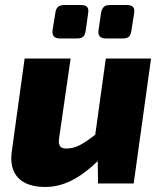

<svg xmlns="http://www.w3.org/2000/svg" viewBox="-20 -730 646 764"><path d="M218 -577H287C309 -577 318 -586 321 -608L331 -679C334 -700 326 -710 302 -710H237C213 -710 203 -701 200 -677L189 -609C187 -588 196 -577 218 -577ZM401 -577H469C491 -577 500 -586 503 -609L514 -679C517 -700 508 -710 485 -710H418C396 -710 386 -701 382 -678L372 -609C369 -588 379 -577 401 -577ZM401 -497 359 -194C309 -155 280 -139 244 -139C222 -139 211 -148 215 -179L261 -497H78L27 -128C14 -39 60 14 160 14C230 14 295 -18 369 -89L370 0H512L581 -497Z"/></svg>

Font: Exo 2 Extra Bold
Style: Italic
Weight: 800
Italic angle: -8°
Designer: Natanael Gama
Version: Version 1.001;PS 001.001;hotconv 1.0.88;makeotf.lib2.5.64775